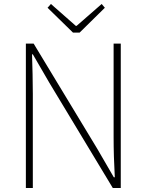

<svg xmlns="http://www.w3.org/2000/svg" viewBox="-20 -945 736 965"><path d="M110 0H145V-473C145 -542 143 -604 141 -672H145L228 -529L547 0H587V-726H551V-259C551 -191 553 -124 557 -54H552L469 -197L149 -726H110ZM347 -781H380L507 -906L491 -925L365 -815H361L236 -925L219 -906Z"/></svg>

Font: Source Han Sans JP VF
Style: Regular
Weight: 250
Designer: Ryoko NISHIZUKA 西塚涼子 (kana, bopomofo & ideographs); Paul D. Hunt (Latin, Greek & Cyrillic); Sandoll Communications 산돌커뮤니
Foundry: Adobe
Version: Version 2.004;hotconv 1.0.118;makeotfexe 2.5.65603